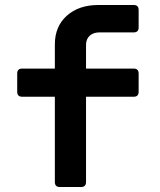

<svg xmlns="http://www.w3.org/2000/svg" viewBox="-20 -750 640 770"><path d="M220 0Q200 0 200 -20V-362H69Q49 -362 49 -382V-455Q49 -475 69 -475H200V-572Q200 -644 248 -687Q296 -730 375 -730H516Q536 -730 536 -710V-640Q536 -620 516 -620H378Q354 -620 339.5 -606.5Q325 -593 325 -570V-475H516Q536 -475 536 -455V-382Q536 -362 516 -362H325V-20Q325 0 305 0Z"/></svg>

Font: Pitagon Sans Mono
Style: Bold
Weight: 700
Monospace: yes
Designer: Travis Tran
Foundry: Pitagon
Version: Version 1.001; ttfautohint (v1.8.4.7-5d5b);gftools[0.9.26]